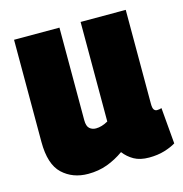

<svg xmlns="http://www.w3.org/2000/svg" viewBox="-88 -628 686 719"><g transform="rotate(-15 255.0 -268.5)"><path d="M168 10Q108 10 68.5 -27Q29 -64 29 -151V-547H205V-188Q205 -165 215 -156Q225 -147 240 -147Q262 -147 287 -161V-547H462V-183Q462 -166 466.5 -160Q471 -154 478 -154Q488 -154 496 -157L508 -17Q490 -6 463.5 2Q437 10 404 10Q369 10 346 -3Q323 -16 307 -37Q276 -15 242 -2.5Q208 10 168 10Z"/></g></svg>

Font: Georama SemiCondensed ExtraBold
Style: Regular
Weight: 800
Width: 4
Designer: Jean-Baptiste Levee
Foundry: Production Type
Version: Version 1.000